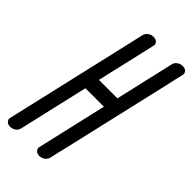

<svg xmlns="http://www.w3.org/2000/svg" viewBox="-297 -876 1154 1154"><g transform="rotate(45 280.0 -299.0)"><path d="M362 95 361 99 356 121 348 156Q348 158 347 160.5Q346 163 342 170Q338 177 332.5 182.5Q327 188 316 192.5Q305 197 291 197Q289 197 286.5 196.5Q284 196 276.5 194Q269 192 265 187.5Q261 183 257 175.5Q253 168 257 156L265 121L359 -287H357H355H353H331H202L100 155Q100 157 99 159.5Q98 162 94.5 169.5Q91 177 85 182.5Q79 188 68 192.5Q57 197 43 197Q41 197 38.5 196.5Q36 196 28.5 194Q21 192 17 187.5Q13 183 9 175.5Q5 168 9 156L17 121L205 -693L208 -707Q213 -729 219 -754Q223 -772 236 -782Q249 -792 260 -794L272 -795Q294 -795 303.5 -784.5Q313 -774 312 -764L310 -753L224 -380H381L453 -693L456 -707Q461 -729 467 -754Q471 -772 484 -782Q497 -792 508 -794L520 -795Q542 -795 551.5 -784.5Q561 -774 560 -764L558 -753L550 -719L545 -698L544 -693L535 -652L372 54Z"/></g></svg>

Font: Soda Fountain
Style: RegularOblique
Weight: 400
Version: Version 1.0